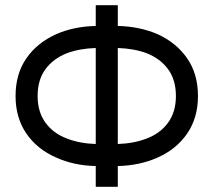

<svg xmlns="http://www.w3.org/2000/svg" viewBox="-20 -720 823 740"><path d="M434 -700V-620Q519 -618 588 -588Q660 -555 701.5 -495Q743 -435 743 -350Q743 -266 701.5 -205.5Q660 -145 588 -113Q519 -82 434 -80V0H349V-80Q264 -82 196 -113Q123 -145 81.5 -205.5Q40 -266 40 -350Q40 -435 81.5 -495Q123 -555 196 -588Q264 -618 349 -620V-700ZM349 -535Q287 -533 238 -515Q185 -494 155 -453Q125 -412 125 -350Q125 -289 155 -247.5Q185 -206 238 -186Q287 -167 349 -165ZM658 -350Q658 -412 628 -453Q598 -494 545 -515Q496 -533 434 -535V-165Q496 -167 545 -186Q598 -206 628 -247.5Q658 -289 658 -350Z"/></svg>

Font: Jost
Style: Regular
Weight: 400
Version: Version 3.710